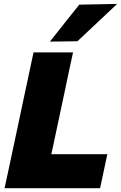

<svg xmlns="http://www.w3.org/2000/svg" viewBox="-20 -988 635 1008"><path d="M4 0Q16.5 -56.5 27.5 -109.2Q38.5 -162 53.5 -231L105 -473.5Q120 -544 131.8 -599Q143.5 -654 156 -713H363.5Q350.5 -653.5 338.8 -598.5Q327 -543.5 312.5 -473.5L268 -264.5Q263 -241 258.5 -219.8Q254 -198.5 249.5 -178.5H543.5L505.5 0ZM242 -769.5Q281 -819 319.2 -867Q357.5 -915 396 -963.5L595 -967.5Q541 -916.5 488.5 -867.2Q436 -818 386.5 -771.5Z"/></svg>

Font: Commissioner ExtraBold
Style: Italic
Weight: 800
Italic angle: -12°
Designer: Kostas Bartsokas
Foundry: Kostas Bartsokas
Version: Version 1.000; ttfautohint (v1.8.3)